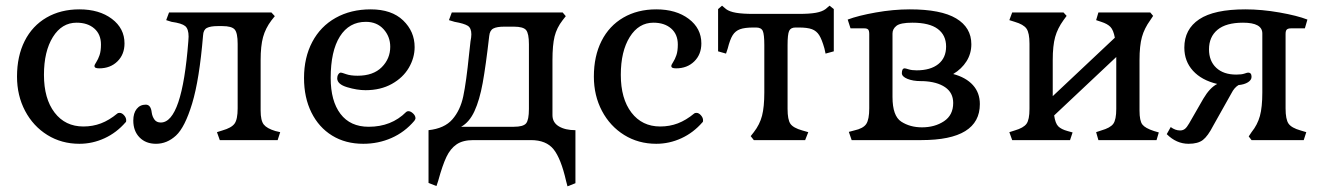

<svg xmlns="http://www.w3.org/2000/svg" viewBox="-20 -494 4662 677"><path d="M40 -224Q40 -296 67 -349.5Q94 -403 144 -432Q194 -461 260 -461Q330 -461 374.5 -427.5Q419 -394 419 -341Q419 -302 394 -277.5Q369 -253 330 -253Q321 -253 317 -255Q313 -257 313 -262Q313 -265 319.5 -275Q326 -285 331 -299.5Q336 -314 336 -337Q336 -373 312.5 -393.5Q289 -414 250 -414Q198 -414 166.5 -363.5Q135 -313 135 -230Q135 -146 172.5 -97Q210 -48 274 -48Q307 -48 336 -59Q365 -70 394 -94Q396 -96 402 -96Q410 -96 417.5 -87.5Q425 -79 425 -70Q425 -63 423 -63Q391 -26 348.5 -6.5Q306 13 260 13Q197 13 147 -18Q97 -49 68.5 -103Q40 -157 40 -224Z M450 -69Q450 -95 462 -110Q474 -125 494 -125Q512 -125 515 -97Q517 -83 524.5 -72.5Q532 -62 547 -62Q622 -62 644 -348L645 -365Q645 -392 633 -402Q621 -412 585 -417L566 -423L576 -450H937L949 -437L937 -422Q916 -394 907.5 -363Q899 -332 899 -282V-104Q899 -69 910 -55Q921 -41 951 -32L968 -28L959 0H755L745 -28L764 -34Q796 -43 807 -58Q818 -73 818 -112V-339Q818 -378 807.5 -390Q797 -402 764 -402H748Q722 -402 709.5 -395.5Q697 -389 696 -369Q683 -213 657.5 -129Q632 -45 600.5 -16Q569 13 530 13Q494 13 472 -9.5Q450 -32 450 -69Z M1052 -219Q1052 -291 1081 -346Q1110 -401 1163.5 -431Q1217 -461 1287 -461Q1361 -461 1401.5 -422Q1442 -383 1442 -328Q1442 -290 1421.5 -255Q1401 -220 1361.5 -198Q1322 -176 1269 -176Q1239 -176 1204 -186.5Q1169 -197 1169 -218Q1169 -226 1173 -232Q1177 -238 1182 -238Q1185 -238 1200.5 -232.5Q1216 -227 1241 -227Q1296 -227 1326 -257Q1356 -287 1356 -329Q1356 -365 1332.5 -391Q1309 -417 1270 -417Q1211 -417 1178.5 -365.5Q1146 -314 1146 -219Q1146 -138 1180.5 -92.5Q1215 -47 1280 -47Q1360 -47 1412 -99Q1415 -102 1420 -102Q1428 -102 1436.5 -94Q1445 -86 1445 -77Q1445 -74 1443 -71.5Q1441 -69 1441 -68Q1407 -28 1360.5 -7.5Q1314 13 1261 13Q1198 13 1151 -16Q1104 -45 1078 -97.5Q1052 -150 1052 -219Z M1976 144Q1958 65 1932 32.5Q1906 0 1852 0H1649Q1612 0 1590 15Q1568 30 1554 59.5Q1540 89 1525 144L1519 162L1491 151V-35Q1547 -41 1575 -73Q1603 -105 1613.5 -154.5Q1624 -204 1634 -303L1639 -348Q1642 -363 1642 -373Q1642 -395 1629.5 -403Q1617 -411 1583 -417L1563 -423L1573 -450H1964L1975 -437L1964 -423Q1943 -396 1935.5 -365.5Q1928 -335 1928 -282V-88Q1928 -62 1950.5 -48.5Q1973 -35 2009 -35V152L1981 163ZM1792 -47Q1825 -47 1835 -59Q1845 -71 1845 -110V-338Q1845 -376 1835 -388Q1825 -400 1792 -400H1758Q1732 -400 1719.5 -393.5Q1707 -387 1705 -367Q1693 -262 1682 -201.5Q1671 -141 1653 -102Q1635 -63 1606 -47Z M2074 -224Q2074 -296 2101 -349.5Q2128 -403 2178 -432Q2228 -461 2294 -461Q2364 -461 2408.5 -427.5Q2453 -394 2453 -341Q2453 -302 2428 -277.5Q2403 -253 2364 -253Q2355 -253 2351 -255Q2347 -257 2347 -262Q2347 -265 2353.5 -275Q2360 -285 2365 -299.5Q2370 -314 2370 -337Q2370 -373 2346.5 -393.5Q2323 -414 2284 -414Q2232 -414 2200.5 -363.5Q2169 -313 2169 -230Q2169 -146 2206.5 -97Q2244 -48 2308 -48Q2341 -48 2370 -59Q2399 -70 2428 -94Q2430 -96 2436 -96Q2444 -96 2451.5 -87.5Q2459 -79 2459 -70Q2459 -63 2457 -63Q2425 -26 2382.5 -6.5Q2340 13 2294 13Q2231 13 2181 -18Q2131 -49 2102.5 -103Q2074 -157 2074 -224Z M2627 -14 2638 -28Q2659 -55 2667 -86Q2675 -117 2675 -168V-335Q2675 -373 2669.5 -385Q2664 -397 2646 -397H2637Q2606 -397 2589.5 -391Q2573 -385 2563.5 -370Q2554 -355 2546 -323L2540 -305L2512 -313V-462L2526 -474L2540 -462Q2552 -453 2575 -449Q2598 -445 2636 -445H2797Q2835 -445 2857 -449Q2879 -453 2891 -462L2905 -474L2920 -462V-313L2891 -305L2887 -323Q2878 -355 2868.5 -370Q2859 -385 2843 -391Q2827 -397 2797 -397H2785Q2768 -397 2762.5 -385Q2757 -373 2757 -335V-110Q2757 -72 2767 -57.5Q2777 -43 2809 -34L2830 -28L2819 0H2638Z M2973 -29 2992 -34Q3024 -41 3034.5 -57Q3045 -73 3045 -112V-374Q3045 -386 3041 -390Q3037 -394 3028 -394H2979L2969 -425Q3006 -439 3068 -450Q3130 -461 3188 -461Q3298 -461 3351.5 -429Q3405 -397 3405 -338Q3405 -305 3388 -278Q3371 -251 3341 -233Q3386 -221 3410.5 -194Q3435 -167 3435 -127Q3435 0 3229 0H2983ZM3341 -131Q3341 -167 3312.5 -186.5Q3284 -206 3234 -208H3227Q3199 -208 3179.5 -216Q3160 -224 3160 -236Q3160 -253 3170 -253Q3173 -253 3184 -249.5Q3195 -246 3212 -246Q3261 -246 3288.5 -268Q3316 -290 3316 -330Q3316 -370 3286.5 -392Q3257 -414 3197 -414Q3155 -414 3141 -403Q3127 -392 3127 -376V-152Q3127 -85 3158 -65Q3189 -45 3231 -45Q3276 -45 3308.5 -66.5Q3341 -88 3341 -131Z M3539 -28 3558 -34Q3589 -43 3599.5 -57.5Q3610 -72 3610 -110V-340Q3610 -378 3599.5 -393Q3589 -408 3558 -417L3539 -423L3549 -450H3730L3741 -438L3730 -423Q3709 -394 3700.5 -363.5Q3692 -333 3692 -282V-155L3911 -361Q3906 -388 3895.5 -399Q3885 -410 3863 -417L3845 -423L3853 -450H4036L4046 -438L4036 -423Q4015 -394 4006.5 -363.5Q3998 -333 3998 -282V-104Q3998 -68 4008 -55Q4018 -42 4049 -32L4066 -27L4058 0H3853L3845 -28L3863 -34Q3895 -43 3905.5 -57.5Q3916 -72 3916 -110V-293L3697 -87Q3701 -59 3711.5 -48.5Q3722 -38 3744 -32L3762 -27L3753 0H3549Z M4094 -21 4108 -46Q4124 -34 4141 -34Q4151 -34 4158 -39.5Q4165 -45 4173 -59L4223 -146Q4246 -185 4272 -198Q4217 -211 4186.5 -244.5Q4156 -278 4156 -326Q4156 -391 4208.5 -426Q4261 -461 4371 -461Q4429 -461 4491.5 -450Q4554 -439 4590 -425L4581 -394H4532Q4522 -394 4517.5 -390Q4513 -386 4513 -374V-112Q4513 -73 4523.5 -58Q4534 -43 4566 -34L4586 -28L4577 0H4393L4383 -13L4393 -28Q4414 -54 4422.5 -85Q4431 -116 4431 -168V-376Q4431 -414 4363 -414Q4303 -414 4273 -389Q4243 -364 4243 -320Q4243 -279 4268.5 -255Q4294 -231 4339 -231Q4358 -231 4368 -234.5Q4378 -238 4381 -238Q4393 -238 4393 -223Q4393 -212 4380.5 -204Q4368 -196 4347 -194Q4332 -185 4322 -165L4258 -51Q4239 -14 4221.5 -0.5Q4204 13 4171 13Q4128 13 4094 -21Z"/></svg>

Font: Kurale
Style: Regular
Weight: 400
Designer: Eduardo Rodriguez Tunni
Foundry: Eduardo Rodriguez Tunni
Version: Version 2.000